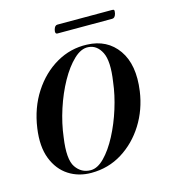

<svg xmlns="http://www.w3.org/2000/svg" viewBox="-88 -613 614 694"><g transform="rotate(-15 219.0 -266.0)"><path d="M274 -443.5Q349 -441 388.8 -384.5Q428.5 -328 415 -231.5Q405.5 -164.5 371.5 -110.2Q337.5 -56 285.8 -23.8Q234 8.5 170 8.5Q122.5 8.5 85.8 -15.2Q49 -39 31 -85Q13 -131 22.5 -198Q33 -272 69.5 -328.2Q106 -384.5 159.2 -415.2Q212.5 -446 274 -443.5ZM170.5 -1.5Q196 -1.5 222 -28Q248 -54.5 270.8 -97.8Q293.5 -141 309.2 -191.2Q325 -241.5 330.5 -288.5Q342 -364.5 325 -398Q308 -431.5 276 -433.5Q249.5 -435.5 222 -409.5Q194.5 -383.5 170.2 -340Q146 -296.5 129 -244.2Q112 -192 106 -141Q94.5 -61.5 115 -31.5Q135.5 -1.5 170.5 -1.5ZM175.5 -525.5Q179.5 -541 189.5 -541H394.5Q400.5 -541 401.8 -538.2Q403 -535.5 401 -525.5Q397 -510 386.5 -510H182Q171.5 -510 175.5 -525.5Z"/></g></svg>

Font: Fraunces 144pt
Style: Italic
Weight: 400
Italic angle: -16°
Version: Version 1.000;[b76b70a41]